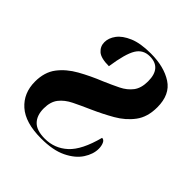

<svg xmlns="http://www.w3.org/2000/svg" viewBox="-158 -659 779 779"><g transform="rotate(45 231.5 -269.5)"><path d="M196 10Q105 10 60 -30Q15 -70 15 -136Q15 -190 42 -225.5Q69 -261 113.5 -286Q158 -311 210 -332Q245 -347 274.5 -361.5Q304 -376 321.5 -399Q339 -422 339 -461Q339 -538 272 -538Q234 -538 214.5 -506Q195 -474 183 -392Q137 -392 119 -408Q101 -424 101 -448Q101 -472 118 -495Q135 -518 171.5 -533.5Q208 -549 267 -549Q343 -549 391.5 -517.5Q440 -486 440 -413Q440 -357 413 -321Q386 -285 344 -261Q302 -237 257 -217Q216 -199 184.5 -183.5Q153 -168 135 -145Q117 -122 117 -84Q117 -44 138.5 -22Q160 0 207 0Q263 0 304 -37.5Q345 -75 369 -167Q380 -167 385.5 -154.5Q391 -142 391 -126Q391 -95 370.5 -63.5Q350 -32 307 -11Q264 10 196 10Z"/></g></svg>

Font: Noto Serif Display ExtraCondensed ExtraBold
Style: Italic
Weight: 800
Width: 2
Italic angle: -12°
Designer: Monotype Design Team
Foundry: Monotype Imaging Inc.
Version: Version 2.009